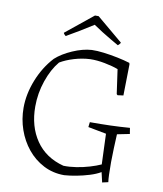

<svg xmlns="http://www.w3.org/2000/svg" viewBox="-91 -900 838 986"><g transform="rotate(10 328.0 -407.0)"><path d="M509 12 497 -40Q473 -26 440.5 -16Q408 -6 374 0.5Q340 7 310 9Q251 9 202 -16.5Q153 -42 118 -85Q83 -128 64 -182.5Q45 -237 45 -296Q45 -368 74.5 -442Q104 -516 154 -570Q187 -600 239.5 -623Q292 -646 339 -649Q366 -650 402 -645.5Q438 -641 474.5 -633.5Q511 -626 540 -617L542 -609L539 -447L509 -443L504 -448L486 -575Q457 -586 415.5 -594Q374 -602 339 -601Q297 -599 255.5 -586.5Q214 -574 184 -556Q148 -513 125.5 -447.5Q103 -382 103 -313Q103 -209 153 -136Q203 -63 298 -38Q329 -37 364.5 -42.5Q400 -48 433.5 -58Q467 -68 491 -79L485 -238L390 -256L393 -282Q451 -282 500 -283.5Q549 -285 601 -289L606 -258L541 -245Q537 -170 536 -99Q536 -60 537 -33.5Q538 -7 540 5ZM466 -696Q450 -705 426 -719Q402 -733 376.5 -749Q351 -765 331 -779Q300 -759 263 -736.5Q226 -714 199 -699L195 -696Q192 -697 187 -702.5Q182 -708 182 -711L324 -826H343L479 -712Q479 -709 473.5 -703Q468 -697 466 -696Z"/></g></svg>

Font: Labrada Light
Style: Regular
Weight: 300
Designer: Mercedes Jáuregui
Foundry: Omnibus-Type Team
Version: Version 1.000; ttfautohint (v1.8.4.7-5d5b)